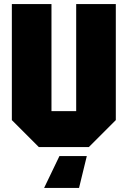

<svg xmlns="http://www.w3.org/2000/svg" viewBox="-20 -720 625 940"><path d="M38 -132V-700H232V-176H353V-700H547V-132L415 0H170ZM405 44 367 200H196L271 44Z"/></svg>

Font: Tektur SemiCondensed ExtraBold
Style: Regular
Weight: 800
Width: 4
Designer: Adam Jagosz
Foundry: Adam Jagosz
Version: Version 1.005;gftools[0.9.30]